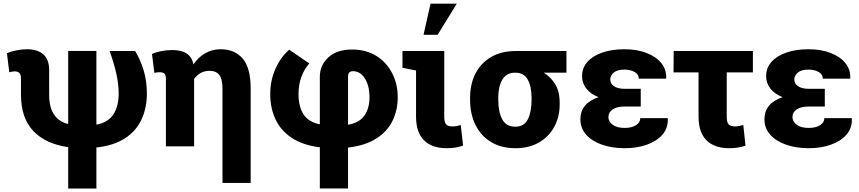

<svg xmlns="http://www.w3.org/2000/svg" viewBox="-20 -811 4758 1064"><path d="M357.9 233.9V4.4Q232.9 -13.2 164.6 -85Q96.2 -156.7 96.2 -287.1V-378.4Q96.2 -415.5 61 -415.5Q54.2 -415.5 46.6 -414.1Q39.1 -412.6 31.2 -410.6L18.6 -516.1Q37.1 -524.9 68.4 -531.5Q99.6 -538.1 130.4 -538.1Q188.5 -538.1 220.5 -509.3Q252.4 -480.5 252.4 -423.8V-285.6Q252.4 -215.8 279.5 -176.3Q306.6 -136.7 355 -124.5L357.9 -125.5V-528.8H514.2V-121.6L517.1 -120.6Q580.1 -133.3 608.9 -178Q637.7 -222.7 637.7 -293Q637.2 -348.6 623.8 -406.7Q610.4 -464.8 587.4 -528.3H729Q757.8 -481 775.9 -421.6Q793.9 -362.3 793.9 -293Q793.9 -213.4 764.6 -149.7Q735.4 -85.9 673.6 -45.2Q611.8 -4.4 514.2 6.3V233.9Z M1212.9 202.6V-320.8Q1212.9 -373.5 1195.1 -396Q1177.2 -418.5 1141.6 -418.5Q1087.4 -418.5 1055.7 -373V0H899.4V-374.5Q899.4 -394.5 891.6 -402.6Q883.8 -410.6 866.2 -410.6Q857.4 -410.6 853.3 -410.4Q849.1 -410.2 835.4 -407.2L822.3 -511.7Q840.8 -521 871.8 -527.3Q902.8 -533.7 934.1 -533.7Q1031.2 -533.7 1049.3 -464.8Q1050.3 -461.9 1051 -459.2Q1051.8 -456.5 1052.2 -454.1Q1078.6 -493.7 1117.2 -515.9Q1155.8 -538.1 1202.6 -538.1Q1280.8 -538.1 1325 -486.3Q1369.1 -434.6 1369.1 -320.8V202.6Z M1752.4 233.4V5.4Q1656.2 -6.8 1595.5 -47.9Q1534.7 -88.9 1506.1 -151.1Q1477.5 -213.4 1477.5 -289.1Q1477.5 -365.7 1507.3 -431.4Q1537.1 -497.1 1583 -535.6L1693.8 -459.5Q1665.5 -426.8 1649.9 -384.3Q1634.3 -341.8 1634.3 -289.1Q1634.3 -222.7 1660.6 -179.4Q1687 -136.2 1749.5 -122.6L1752.4 -123.5V-385.7Q1752.4 -449.7 1799.8 -493.2Q1847.2 -536.6 1930.7 -536.6Q2009.3 -536.6 2065.9 -501Q2122.6 -465.3 2153.3 -405.3Q2184.1 -345.2 2184.1 -272.5Q2184.1 -200.7 2155.3 -141.6Q2126.5 -82.5 2065.7 -43.5Q2004.9 -4.4 1908.7 6.8V233.4ZM1911.6 -120.1Q1973.6 -131.8 2000.7 -172.4Q2027.8 -212.9 2027.8 -273.9Q2026.9 -338.4 2001.2 -377.4Q1975.6 -416.5 1936.5 -416.5Q1908.7 -416.5 1908.7 -387.2V-121.1Z M2455.6 10.3Q2373.5 10.3 2329.6 -33.7Q2285.6 -77.6 2285.6 -165.5V-420.4L2210.4 -435.5V-528.3H2441.9V-164.6Q2441.9 -133.8 2451.9 -122.1Q2461.9 -110.4 2485.4 -110.4Q2500 -110.4 2507.3 -111.6Q2514.6 -112.8 2533.2 -118.2L2546.4 -4.4Q2522.9 3.9 2502.7 7.1Q2482.4 10.3 2455.6 10.3ZM2327.1 -618.2 2365.7 -790.5H2511.2L2405.3 -618.2Z M2837.4 10.3Q2757.8 10.3 2701.4 -23.9Q2645 -58.1 2615 -118.7Q2585 -179.2 2585 -259.3V-269Q2585 -345.7 2615.2 -404.1Q2645.5 -462.4 2702.1 -495.4Q2758.8 -528.3 2838.4 -528.3H3119.1V-408.2H2993.2Q3031.2 -385.3 3056.4 -345Q3081.5 -304.7 3081.5 -241.2V-231Q3081.5 -164.1 3052 -109.1Q3022.5 -54.2 2967.5 -22Q2912.6 10.3 2837.4 10.3ZM2835.4 -108.9Q2884.3 -108.9 2905 -149.9Q2925.8 -190.9 2925.8 -259.3V-269Q2925.8 -331.1 2904.8 -369.6Q2883.8 -408.2 2835 -408.2Q2786.1 -408.2 2763.7 -369.4Q2741.2 -330.6 2741.2 -269V-259.3Q2741.2 -189.9 2763.4 -149.4Q2785.6 -108.9 2835.4 -108.9Z M3441.9 10.3Q3371.6 10.3 3315.9 -9.3Q3260.3 -28.8 3228.3 -64.7Q3196.3 -100.6 3196.3 -149.9Q3196.3 -238.8 3296.9 -272.5Q3253.4 -289.6 3229.5 -319.8Q3205.6 -350.1 3205.6 -388.7Q3205.6 -435.1 3235.6 -468.5Q3265.6 -502 3318.6 -520Q3371.6 -538.1 3440.9 -538.1Q3508.8 -538.1 3561.8 -518.1Q3614.7 -498 3644.3 -461.9Q3673.8 -425.8 3671.9 -377.9L3670.9 -375H3520Q3520 -398.9 3496.6 -412.1Q3473.1 -425.3 3440.9 -425.3Q3400.9 -425.3 3381.3 -408.9Q3361.8 -392.6 3361.8 -371.1Q3361.8 -346.7 3383.1 -332.8Q3404.3 -318.8 3442.4 -318.8H3530.8V-220.7H3442.4Q3398.9 -220.7 3375.2 -204.8Q3351.6 -189 3351.6 -162.1Q3351.6 -137.7 3375 -119.9Q3398.4 -102.1 3441.9 -102.1Q3480.5 -102.1 3504.4 -117.2Q3528.3 -132.3 3528.3 -156.2H3679.7L3680.7 -153.3Q3682.6 -100.6 3650.4 -64.2Q3618.2 -27.8 3563.5 -8.8Q3508.8 10.3 3441.9 10.3Z M4021 10.3Q3939 10.3 3895 -33.7Q3851.1 -77.6 3851.1 -165.5V-409.7H3712.4L3713.4 -528.3H4152.3V-409.7H4007.3V-164.6Q4007.3 -133.8 4017.8 -122.1Q4028.3 -110.4 4053.2 -110.4Q4073.7 -110.4 4099.1 -118.2L4111.3 -3.9Q4071.3 10.3 4021 10.3Z M4461.9 10.3Q4391.6 10.3 4335.9 -9.3Q4280.3 -28.8 4248.3 -64.7Q4216.3 -100.6 4216.3 -149.9Q4216.3 -238.8 4316.9 -272.5Q4273.4 -289.6 4249.5 -319.8Q4225.6 -350.1 4225.6 -388.7Q4225.6 -435.1 4255.6 -468.5Q4285.6 -502 4338.6 -520Q4391.6 -538.1 4460.9 -538.1Q4528.8 -538.1 4581.8 -518.1Q4634.8 -498 4664.3 -461.9Q4693.8 -425.8 4691.9 -377.9L4690.9 -375H4540Q4540 -398.9 4516.6 -412.1Q4493.2 -425.3 4460.9 -425.3Q4420.9 -425.3 4401.4 -408.9Q4381.8 -392.6 4381.8 -371.1Q4381.8 -346.7 4403.1 -332.8Q4424.3 -318.8 4462.4 -318.8H4550.8V-220.7H4462.4Q4418.9 -220.7 4395.3 -204.8Q4371.6 -189 4371.6 -162.1Q4371.6 -137.7 4395 -119.9Q4418.5 -102.1 4461.9 -102.1Q4500.5 -102.1 4524.4 -117.2Q4548.3 -132.3 4548.3 -156.2H4699.7L4700.7 -153.3Q4702.6 -100.6 4670.4 -64.2Q4638.2 -27.8 4583.5 -8.8Q4528.8 10.3 4461.9 10.3Z"/></svg>

Font: Roboto Slab ExtraBold
Style: Regular
Weight: 800
Designer: Google
Version: Version 2.001; ttfautohint (v1.8.3)